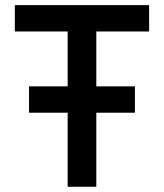

<svg xmlns="http://www.w3.org/2000/svg" viewBox="-20 -713 626 733"><path d="M90.8 -282.7V-383.3H495.1V-282.7ZM238.3 0V-693.4H347.7V0ZM36.6 -592.8V-693.4H549.3V-592.8Z"/></svg>

Font: Cascadia Code Medium
Style: Regular
Weight: 500
Monospace: yes
Designer: Aaron Bell
Foundry: Saja Typeworks
Version: Version 2407.024